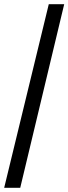

<svg xmlns="http://www.w3.org/2000/svg" viewBox="-20 -780 328 921"><path d="M0 121 214 -760H288L77 121Z"/></svg>

Font: Noto Serif Tibetan ExtraBold
Style: Regular
Weight: 800
Version: Version 2.103